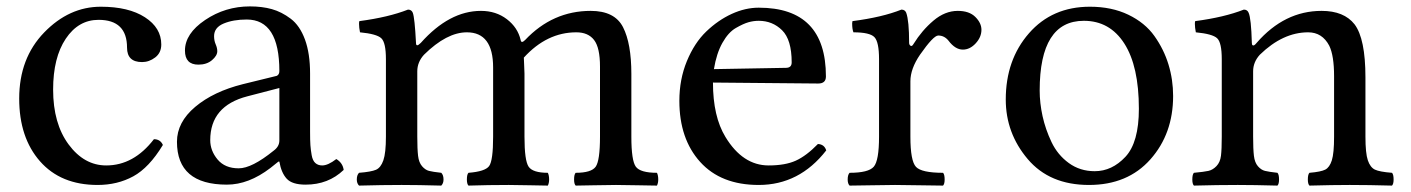

<svg xmlns="http://www.w3.org/2000/svg" viewBox="-20 -578 4409 600"><path d="M489 -125Q446 -54 396.5 -27Q347 0 285 0Q170 0 105 -74Q40 -148 40 -270Q40 -396 118 -476.5Q196 -557 295 -557Q382 -557 433 -524Q484 -491 484 -439Q484 -413 465 -398.5Q446 -384 424 -384Q377 -384 377 -429Q377 -516 288 -516Q225 -516 185.5 -457Q146 -398 146 -298Q146 -192 194.5 -126.5Q243 -61 312 -61Q398 -61 461 -143Q481 -143 489 -125Z M853 -303 753 -277Q637 -247 637 -140Q637 -107 660 -79.5Q683 -52 726 -52Q767 -52 835 -107Q853 -120 853 -139ZM649 -465Q649 -451 654 -439.5Q659 -428 659 -418Q659 -404 642.5 -390Q626 -376 600 -376Q558 -376 558 -420Q558 -473 621 -515.5Q684 -558 761 -558Q799 -558 829.5 -549.5Q860 -541 888.5 -519.5Q917 -498 933 -454.5Q949 -411 949 -348V-166Q949 -139 950 -124.5Q951 -110 954 -93Q957 -76 965.5 -68.5Q974 -61 987 -61Q1005 -61 1031 -81Q1051 -69 1054 -47Q1006 -1 935 -1Q893 -1 876 -19.5Q859 -38 853 -73H850L825 -53Q757 -1 689 -1Q533 -1 533 -135Q533 -196 590 -244Q647 -292 739 -315L845 -341Q853 -345 853 -356Q853 -517 751 -517Q709 -517 679 -504.5Q649 -492 649 -465Z M1280 -444Q1280 -429 1295 -444Q1384 -544 1483 -544Q1530 -544 1564 -518Q1598 -492 1607 -453Q1609 -441 1621 -453Q1707 -544 1826 -544Q1901 -544 1927 -493Q1953 -442 1953 -347V-151Q1953 -76 1967 -57Q1981 -38 2033 -38Q2037 -30 2037 -17Q2037 -6 2033 2Q2017 2 1974.5 1Q1932 0 1905 0Q1878 0 1835 1Q1792 2 1779 2Q1774 -3 1774 -17Q1774 -33 1779 -38Q1828 -38 1841.5 -57Q1855 -76 1855 -151V-370Q1855 -429 1836.5 -453Q1818 -477 1781 -477Q1689 -477 1617 -398Q1617 -391 1618 -374Q1619 -357 1619 -348V-151Q1619 -76 1632 -57Q1645 -38 1692 -38Q1696 -30 1696 -17Q1696 -6 1692 2Q1679 2 1638 1Q1597 0 1570 0Q1506 0 1444 2Q1439 -3 1439 -17Q1439 -33 1444 -38Q1496 -42 1508.5 -59Q1521 -76 1521 -151V-367Q1521 -477 1439 -477Q1376 -477 1305 -407Q1284 -384 1284 -355V-151Q1284 -112 1286.5 -91Q1289 -70 1299 -58.5Q1309 -47 1320.5 -44Q1332 -41 1359 -38Q1366 -31 1366 -17Q1366 -5 1359 2Q1285 0 1235 0Q1176 0 1102 2Q1095 -5 1095 -17Q1095 -31 1102 -38Q1140 -41 1155 -47.5Q1170 -54 1178 -77Q1186 -100 1186 -151V-393Q1186 -445 1171.5 -458.5Q1157 -472 1105 -477Q1102 -492 1102 -503Q1102 -510 1103 -512Q1194 -524 1255 -548Q1266 -548 1270 -538Q1276 -522 1280 -444Z M2211 -362 2436 -366Q2454 -366 2454 -383Q2454 -454 2424 -483.5Q2394 -513 2351 -513Q2335 -513 2319 -508.5Q2303 -504 2279.5 -490.5Q2256 -477 2237.5 -444Q2219 -411 2211 -362ZM2351 0Q2233 0 2168 -72Q2103 -144 2103 -263Q2103 -330 2126.5 -387Q2150 -444 2187 -479.5Q2224 -515 2266.5 -534.5Q2309 -554 2351 -554Q2561 -554 2561 -339Q2561 -317 2537 -317L2208 -320Q2208 -214 2247 -150Q2301 -61 2382 -61Q2434 -61 2467 -76Q2500 -91 2536 -128Q2556 -127 2562 -108Q2478 0 2351 0Z M2821 -444Q2821 -438 2825.5 -435Q2830 -432 2835 -441Q2861 -483 2897 -513.5Q2933 -544 2973 -544Q3009 -544 3028 -525Q3047 -506 3047 -485Q3047 -462 3029 -442.5Q3011 -423 2989 -423Q2965 -423 2944 -451Q2931 -467 2912 -467Q2897 -467 2855 -407Q2825 -363 2825 -324V-151Q2825 -75 2842.5 -56.5Q2860 -38 2927 -38Q2932 -33 2932 -17Q2932 -3 2927 2Q2906 2 2854.5 1Q2803 0 2777 0Q2751 0 2703.5 1Q2656 2 2635 2Q2629 -4 2629 -17Q2629 -32 2635 -38Q2694 -38 2710.5 -57Q2727 -76 2727 -151V-393Q2727 -447 2712.5 -462Q2698 -477 2647 -477Q2643 -487 2643 -505Q2643 -507 2643.5 -509Q2644 -511 2644 -512Q2737 -524 2797 -548Q2808 -548 2812 -538Q2821 -513 2821 -444Z M3646 -278Q3646 -160 3575 -80Q3504 0 3383 0Q3260 0 3191.5 -81Q3123 -162 3123 -267Q3123 -391 3195.5 -474Q3268 -557 3386 -557Q3454 -557 3506 -532Q3558 -507 3587.5 -465.5Q3617 -424 3631.5 -376.5Q3646 -329 3646 -278ZM3367 -513Q3229 -513 3229 -295Q3229 -256 3238 -215Q3247 -174 3266 -134Q3285 -94 3320 -68.5Q3355 -43 3401 -43Q3455 -43 3497 -88Q3539 -133 3539 -238Q3539 -371 3493.5 -442Q3448 -513 3367 -513Z M3907 -444Q3994 -544 4110 -544Q4180 -544 4213 -502Q4247 -457 4247 -336V-151Q4247 -99 4254.5 -77Q4262 -55 4276.5 -48Q4291 -41 4330 -38Q4335 -33 4335 -17Q4335 -3 4330 2Q4256 0 4198 0Q4146 0 4072 2Q4067 -3 4067 -17Q4067 -33 4072 -38Q4108 -41 4121.5 -48Q4135 -55 4142 -77Q4149 -99 4149 -151V-340Q4149 -404 4134 -435Q4112 -477 4068 -477Q3989 -477 3917 -407Q3896 -384 3896 -355V-151Q3896 -112 3898.5 -91Q3901 -70 3911 -58.5Q3921 -47 3933 -44Q3945 -41 3972 -38Q3977 -33 3977 -17Q3977 -3 3972 2Q3898 0 3848 0Q3785 0 3711 2Q3706 -3 3706 -17Q3706 -33 3711 -38Q3743 -41 3756.5 -44Q3770 -47 3781.5 -59Q3793 -71 3795.5 -91Q3798 -111 3798 -151V-393Q3798 -445 3783.5 -458.5Q3769 -472 3717 -477Q3714 -492 3714 -503Q3714 -510 3715 -512Q3806 -524 3867 -548Q3878 -548 3882 -538Q3890 -520 3892 -444Q3892 -438 3894.5 -436.5Q3897 -435 3900 -437Q3903 -439 3907 -444Z"/></svg>

Font: Indiction Unicode
Style: Normal
Weight: 500
Version: Version 1.1